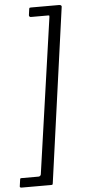

<svg xmlns="http://www.w3.org/2000/svg" viewBox="-105 -776 444 975"><g transform="rotate(-5 117.5 -288.5)"><path d="M-35 165Q-40 165 -42.5 163Q-45 161 -44 157L-39 122Q-38 118 -36.5 117.5Q-35 117 -32 117H55Q61 117 64.5 113Q68 109 68 104L181 -687Q181 -693 180.5 -693.5Q180 -694 174 -694H87Q83 -694 80 -697Q77 -700 78 -705L82 -734Q83 -740 84.5 -741Q86 -742 91 -742H235Q242 -742 245.5 -738.5Q249 -735 247 -729L124 158Q123 163 121.5 164Q120 165 113 165H-35Z"/></g></svg>

Font: Libre Franklin Thin Light
Style: Italic
Weight: 300
Italic angle: -8°
Version: Version 3.000